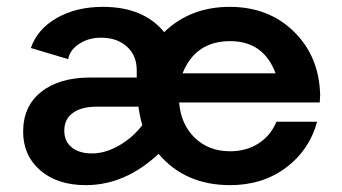

<svg xmlns="http://www.w3.org/2000/svg" viewBox="-20 -530 998 560"><path d="M913.8 -252.5 912.5 -231.2H502.5Q507.5 -167.5 548.1 -128.1Q588.8 -88.8 651.2 -88.8Q698.8 -88.8 734.4 -111.9Q770 -135 786.2 -175H905Q882.5 -92.5 814.4 -41.2Q746.2 10 651.2 10Q520 10 442.5 -81.2Q345 10 230 10Q147.5 10 97.5 -33.1Q47.5 -76.2 47.5 -146.2Q47.5 -220 100 -261.9Q152.5 -303.8 242.5 -303.8H378.8V-325Q378.8 -367.5 351.2 -393.1Q323.8 -418.8 278.8 -420Q241.2 -421.2 212.5 -403.1Q183.8 -385 178.8 -357.5L70 -390Q88.8 -445 145.6 -477.5Q202.5 -510 280 -510Q398.8 -510 458.8 -436.2Q535 -510 650 -510Q763.8 -510 837.5 -437.5Q911.2 -365 913.8 -252.5ZM651.2 -410Q550 -410 512.5 -316.2H783.8Q748.8 -410 651.2 -410ZM395 -165Q387.5 -191.2 383.8 -218.8H261.2Q217.5 -218.8 192.5 -200.6Q167.5 -182.5 167.5 -148.8Q167.5 -117.5 189.4 -100Q211.2 -82.5 248.8 -82.5Q286.2 -82.5 326.2 -105Q366.2 -127.5 395 -165Z"/></svg>

Font: Now Medium
Style: Regular
Weight: 500
Designer: Alfredo Marco Pradil
Foundry: Alfredo Marco Pradil
Version: Version 1.002;PS 001.002;hotconv 1.0.88;makeotf.lib2.5.64775